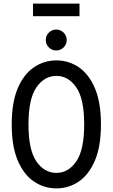

<svg xmlns="http://www.w3.org/2000/svg" viewBox="-20 -1035 625 1065"><path d="M45 -345Q45 -467 78.5 -545.5Q112 -624 168.5 -662Q225 -700 293 -700Q361 -700 417 -662Q473 -624 506.5 -545.5Q540 -467 540 -345Q540 -223 506.5 -144.5Q473 -66 417 -28Q361 10 293 10Q225 10 168.5 -28Q112 -66 78.5 -144.5Q45 -223 45 -345ZM138 -345Q138 -203 182 -139.5Q226 -76 293 -76Q359 -76 403 -139.5Q447 -203 447 -345Q447 -487 403 -550.5Q359 -614 293 -614Q226 -614 182 -550.5Q138 -487 138 -345ZM234 -813Q234 -837 251 -854Q268 -871 292 -871Q316 -871 333 -854Q350 -837 350 -813Q350 -789 333 -772Q316 -755 292 -755Q268 -755 251 -772Q234 -789 234 -813ZM163 -945V-1015H421V-945Z"/></svg>

Font: Radio Canada Condensed
Style: Regular
Weight: 400
Width: 3
Designer: Charles Daoud, Etienne Aubert Bonn, Alexandre Saumier Demers, Jacques Le Bailly
Foundry: Radio-Canada
Version: Version 2.104; ttfautohint (v1.8.4.7-5d5b);gftools[0.9.28.de